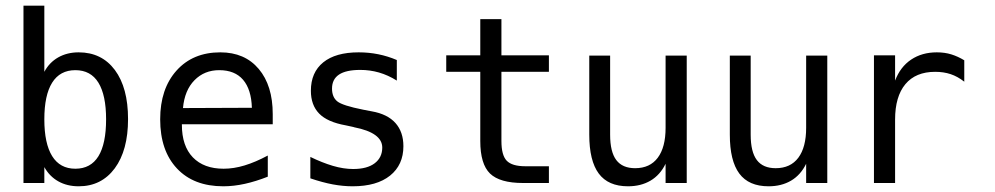

<svg xmlns="http://www.w3.org/2000/svg" viewBox="-20 -651 3540 683"><path d="M357.4 -226.6Q357.4 -312.5 330.1 -356.9Q302.7 -401.4 248 -401.4Q193.4 -401.4 165.5 -356.9Q137.7 -312.5 137.7 -226.6Q137.7 -140.6 165.5 -95.7Q193.4 -50.8 248 -50.8Q302.7 -50.8 330.1 -95.2Q357.4 -139.6 357.4 -226.6ZM137.7 -395.5Q155.3 -428.7 187 -446.8Q218.8 -464.8 259.8 -464.8Q341.8 -464.8 388.7 -401.9Q435.5 -338.9 435.5 -227.5Q435.5 -116.2 388.2 -52.2Q340.8 11.7 259.8 11.7Q218.8 11.7 187.5 -5.9Q156.2 -23.4 137.7 -56.6V0H63.5V-630.9H137.7Z M950.2 -245.1V-209H627V-207Q627 -131.8 666 -91.3Q705.1 -50.8 775.4 -50.8Q811.5 -50.8 850.1 -62.5Q888.7 -74.2 932.6 -97.7V-22.5Q890.6 -5.9 851.1 2.9Q811.5 11.7 774.4 11.7Q668.9 11.7 609.4 -51.8Q549.8 -115.2 549.8 -226.6Q549.8 -335 607.9 -399.9Q666 -464.8 763.7 -464.8Q850.6 -464.8 900.4 -405.8Q950.2 -346.7 950.2 -245.1ZM876 -267.6Q874 -333 844.7 -367.2Q815.4 -401.4 759.8 -401.4Q707 -401.4 671.9 -365.7Q636.7 -330.1 630.9 -266.6Z M1391.6 -437.5V-364.3Q1360.4 -383.8 1328.1 -393.1Q1295.9 -402.3 1261.7 -402.3Q1210.9 -402.3 1186 -385.7Q1161.1 -369.1 1161.1 -335.9Q1161.1 -305.7 1179.7 -290.5Q1198.2 -275.4 1272.5 -260.7L1302.7 -254.9Q1358.4 -245.1 1386.7 -213.4Q1415 -181.6 1415 -130.9Q1415 -64.5 1367.7 -26.4Q1320.3 11.7 1234.4 11.7Q1200.2 11.7 1163.6 4.9Q1127 -2 1084 -16.6V-92.8Q1126 -72.3 1164.1 -61Q1202.1 -49.8 1236.3 -49.8Q1286.1 -49.8 1313 -70.3Q1339.8 -90.8 1339.8 -126Q1339.8 -178.7 1240.2 -198.2L1237.3 -199.2L1210 -205.1Q1144.5 -216.8 1115.2 -247.1Q1085.9 -277.3 1085.9 -328.1Q1085.9 -393.6 1129.9 -429.2Q1173.8 -464.8 1255.9 -464.8Q1292 -464.8 1325.7 -458Q1359.4 -451.2 1391.6 -437.5Z M1763.7 -583V-454.1H1932.6V-395.5H1763.7V-149.4Q1763.7 -98.6 1782.7 -79.1Q1801.8 -59.6 1848.6 -59.6H1932.6V0H1840.8Q1757.8 0 1723.1 -33.7Q1688.5 -67.4 1688.5 -149.4V-395.5H1567.4V-454.1H1688.5V-583Z M2076.2 -171.9V-453.1H2150.4V-171.9Q2150.4 -110.4 2172.4 -81.5Q2194.3 -52.7 2239.3 -52.7Q2292 -52.7 2319.8 -89.8Q2347.7 -127 2347.7 -196.3V-453.1H2422.9V0H2347.7V-68.4Q2328.1 -28.3 2293.9 -8.3Q2259.8 11.7 2213.9 11.7Q2143.6 11.7 2109.9 -33.7Q2076.2 -79.1 2076.2 -171.9Z M2576.2 -171.9V-453.1H2650.4V-171.9Q2650.4 -110.4 2672.4 -81.5Q2694.3 -52.7 2739.3 -52.7Q2792 -52.7 2819.8 -89.8Q2847.7 -127 2847.7 -196.3V-453.1H2922.9V0H2847.7V-68.4Q2828.1 -28.3 2793.9 -8.3Q2759.8 11.7 2713.9 11.7Q2643.6 11.7 2609.9 -33.7Q2576.2 -79.1 2576.2 -171.9Z M3410.2 -360.4Q3386.7 -378.9 3361.8 -387.2Q3336.9 -395.5 3306.6 -395.5Q3237.3 -395.5 3200.7 -351.6Q3164.1 -307.6 3164.1 -225.6V0H3088.9V-454.1H3164.1V-364.3Q3182.6 -413.1 3221.2 -439Q3259.8 -464.8 3312.5 -464.8Q3340.8 -464.8 3364.3 -457.5Q3387.7 -450.2 3410.2 -436.5Z"/></svg>

Font: BabelStone Marchen
Style: Regular
Weight: 400
Designer: Andrew West
Foundry: Andrew West
Version: Version 9.003 2021-11-11